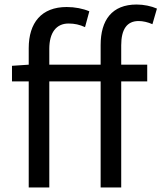

<svg xmlns="http://www.w3.org/2000/svg" viewBox="-20 -829 714 849"><path d="M674 -791C649 -802 616 -809 584 -809C475 -809 425 -740 425 -630V-543H198V-613C198 -685 229 -725 283 -725C310 -725 332 -720 356 -709L375 -779C347 -791 311 -798 275 -798C163 -798 107 -728 107 -616V-543L33 -538V-469H107V0H198V-469H425V0H516V-469H631V-543H516V-629C516 -699 541 -736 593 -736C612 -736 634 -731 654 -722Z"/></svg>

Font: Noto Sans JP Regular
Style: Regular
Weight: 400
Designer: Ryoko NISHIZUKA (kana & ideographs); Paul D. Hunt (Latin, Greek & Cyrillic); Wenlong ZHANG (bopomofo); Sandoll Communica
Foundry: Adobe Systems Incorporated
Version: Version 1.004;PS 1.004;hotconv 1.0.82;makeotf.lib2.5.63406